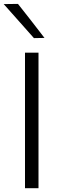

<svg xmlns="http://www.w3.org/2000/svg" viewBox="-32 -990 322 1010"><path d="M99.5 0V-713H170.5V0ZM146.5 -789.5Q107 -833.5 68 -878Q28.5 -922.5 -12.5 -968.5L62.5 -969.5Q97.5 -925 132.5 -880.5Q167 -835.5 202 -790.5Z"/></svg>

Font: Heraclito Light
Style: Regular
Weight: 300
Designer: Kostas Bartsokas (font) & Cristiano Sobral (main changes)
Foundry: Kostas Bartsokas (font) & Cristiano Sobral (main changes)
Version: Version 1.00;July 8, 2020;FontCreator 13.0.0.2655 64-bit